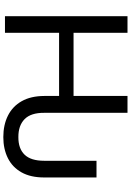

<svg xmlns="http://www.w3.org/2000/svg" viewBox="161 -930 777 1140"><g transform="rotate(90 550.0 -359.5)"><path d="M793.5 9.8Q720.7 9.8 665.8 -17.8Q610.8 -45.4 580.3 -99.4Q549.8 -153.3 549.3 -232.9V-321.3H174.3V0H75.7V-727.5H174.3V-407.2H549.3V-727.5H649.4V-232.9Q648.9 -153.8 687 -116.5Q725.1 -79.1 793.5 -79.6Q861.8 -79.1 897.9 -116.5Q934.1 -153.8 934.1 -232.9V-543.5H1033.2V-232.9Q1033.2 -152.3 1002.9 -98.4Q972.7 -44.4 918.5 -17.3Q864.3 9.8 793.5 9.8Z"/></g></svg>

Font: Inter Cardless Tabular
Style: Regular
Weight: 400
Designer: Rasmus Andersson
Foundry: rsms
Version: Version 4.000;git-4fc901f